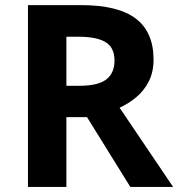

<svg xmlns="http://www.w3.org/2000/svg" viewBox="-20 -734 700 754"><path d="M89.8 0V-713.9H297.9Q443.8 -713.9 513.4 -660.9Q583 -607.9 583 -500Q583 -451.7 564.5 -414.6Q545.9 -377.9 515.4 -352.5Q484.9 -327.1 449.7 -311L659.7 0H491.7L321.8 -273.9H240.7V0ZM286.6 -589.8H240.7V-397H290Q364.7 -397 397.2 -421.9Q429.7 -446.8 429.7 -496.1Q429.7 -546.9 394.8 -568.4Q359.9 -589.8 286.6 -589.8Z"/></svg>

Font: Nokora
Style: Bold
Weight: 700
Designer: Danh Hong
Version: Version 8.000; ttfautohint (v1.8.3)